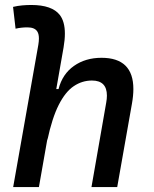

<svg xmlns="http://www.w3.org/2000/svg" viewBox="-20 -763 626 783"><path d="M353 0 413.1 -344.2Q416 -359.9 416 -373Q416 -434.6 355 -434.6Q314.9 -434.6 280.8 -411.6Q246.6 -388.7 219.5 -335.2Q192.4 -281.7 172.9 -190.4L173.8 -199.7L138.7 0H33.7L136.2 -579.6Q138.7 -594.2 138.7 -606Q138.7 -624 132.3 -634.3Q121.6 -651.4 91.8 -651.4Q79.6 -651.4 67.6 -650.1Q55.7 -648.9 43.5 -646L33.2 -734.9Q51.8 -739.3 70.3 -741Q88.9 -742.7 107.4 -742.7Q192.4 -742.7 224.1 -701.7Q244.6 -674.8 244.6 -626Q244.6 -600.6 239.3 -569.8L209.5 -399.9H218.8Q234.4 -460.9 281.5 -494.1Q328.6 -527.3 394 -527.3Q523.9 -527.3 523.9 -399.9Q523.9 -373 518.1 -340.3L458 0Z"/></svg>

Font: CaskaydiaCove NFP
Style: Italic
Weight: 400
Italic angle: -10°
Designer: Aaron Bell
Foundry: Saja Typeworks
Version: Version 2111.001; VTT 6.35;Nerd Fonts 3.1.1